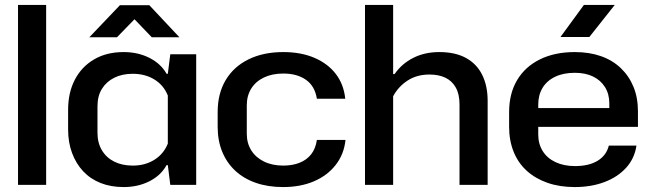

<svg xmlns="http://www.w3.org/2000/svg" viewBox="-20 -749 2637 778"><path d="M53 0V-729H167V0Z M481 9Q429 9 387.5 -7.5Q346 -24 317 -55Q288 -86 272 -129Q256 -172 256 -224V-304Q256 -374 283.5 -426.5Q311 -479 361.5 -508.5Q412 -538 481 -538Q539 -538 585.5 -514.5Q632 -491 655 -450H660L670 -529H775V0H670L660 -80H655Q632 -38 585.5 -14.5Q539 9 481 9ZM518 -78Q568 -78 605.5 -101.5Q643 -125 660 -167V-362Q643 -404 605.5 -427Q568 -450 518 -450Q475 -450 443 -434Q411 -418 393 -389Q375 -360 375 -318V-211Q375 -170 393 -140Q411 -110 443 -94Q475 -78 518 -78ZM342 -598 466 -728H585L707 -598H595L525 -671L454 -598Z M1127 9Q1066 9 1017 -8Q968 -25 933.5 -57Q899 -89 880.5 -134Q862 -179 862 -235V-295Q862 -370 894.5 -424.5Q927 -479 987 -508.5Q1047 -538 1128 -538Q1200 -538 1254.5 -514.5Q1309 -491 1341 -449Q1373 -407 1379 -349H1264Q1256 -400 1220 -425.5Q1184 -451 1128 -451Q1083 -451 1049.5 -435Q1016 -419 998 -390Q980 -361 980 -322V-207Q980 -169 998 -140Q1016 -111 1049.5 -94.5Q1083 -78 1128 -78Q1165 -78 1194 -89.5Q1223 -101 1241 -124Q1259 -147 1264 -182H1380Q1374 -124 1340.5 -81Q1307 -38 1252.5 -14.5Q1198 9 1127 9Z M1459 0V-729H1573V-449H1579Q1608 -491 1654.5 -514.5Q1701 -538 1760 -538Q1825 -538 1868.5 -514Q1912 -490 1934 -445.5Q1956 -401 1956 -340V0H1842V-326Q1842 -367 1827 -394Q1812 -421 1785 -434Q1758 -447 1720 -447Q1669 -447 1631.5 -422.5Q1594 -398 1573 -359V0Z M2309 9Q2248 9 2199 -8Q2150 -25 2115 -56.5Q2080 -88 2061.5 -133.5Q2043 -179 2043 -235V-295Q2043 -370 2075.5 -424.5Q2108 -479 2168 -508.5Q2228 -538 2309 -538Q2368 -538 2415 -521.5Q2462 -505 2495.5 -473Q2529 -441 2547 -397Q2565 -353 2565 -298V-235H2143V-311H2461L2449 -294V-330Q2449 -368 2431.5 -396Q2414 -424 2383 -439Q2352 -454 2309 -454Q2263 -454 2229.5 -438Q2196 -422 2178.5 -393Q2161 -364 2161 -325V-204Q2161 -166 2179 -137Q2197 -108 2231 -92Q2265 -76 2310 -76Q2366 -76 2401.5 -97.5Q2437 -119 2447 -159H2559Q2551 -106 2516.5 -68.5Q2482 -31 2428.5 -11Q2375 9 2309 9ZM2251 -599 2346 -729H2471L2368 -599Z"/></svg>

Font: Hubot Sans Medium
Style: Regular
Weight: 500
Designer: Deni Anggara
Foundry: GitHub, Inc., Subsidiary of Microsoft Corporation
Version: Version 2.000